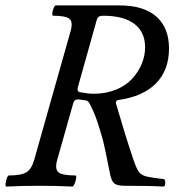

<svg xmlns="http://www.w3.org/2000/svg" viewBox="-26 -686 659 709"><path d="M-2.9 2.9Q-6.3 1.5 -5.6 -7.6Q-4.9 -16.6 -1 -27.3Q2.9 -38.1 6.8 -38.1Q52.7 -38.1 71.8 -50Q90.8 -62 100.1 -95.2L234.9 -571.8Q244.1 -604.5 230.7 -616.2Q217.3 -627.9 169.9 -627.9Q166.5 -629.4 167.2 -637.9Q168 -646.5 172.1 -656.2Q176.3 -666 180.2 -666H416Q504.4 -666 551.3 -624.8Q598.1 -583.5 598.1 -506.8Q598.1 -427.2 550.3 -378.4Q502.4 -329.6 412.1 -316.9Q398.9 -315.4 402.8 -301.8Q439.5 -176.3 465.8 -99.1Q478 -63.5 485.8 -52.5Q493.7 -41.5 508.8 -36.1Q527.8 -30.3 578.1 -24.9Q584.5 -24.4 584.2 -10.7Q584 2.9 577.1 2.9Q532.2 0 433.1 0Q404.8 0 394.5 -10Q384.3 -20 378.9 -50.8Q362.8 -133.3 355 -165Q335.4 -237.3 318.8 -274.9Q314.9 -283.7 304.2 -305.2Q297.4 -315.9 287.1 -315.9Q265.6 -318.4 264.2 -318.8Q249.5 -320.3 245.1 -307.1L185.1 -95.2Q175.8 -62 189.5 -50Q203.1 -38.1 252.9 -38.1Q256.3 -36.6 255.1 -27.6Q253.9 -18.6 249.5 -7.8Q245.1 2.9 241.2 2.9Q179.7 0 119.1 0Q60.1 0 -2.9 2.9ZM319.8 -339.8Q365.7 -339.8 402.8 -355.2Q439.9 -370.6 462.6 -395.8Q485.4 -420.9 497.6 -450.7Q509.8 -480.5 509.8 -511.2Q509.8 -567.9 470 -597.9Q430.2 -627.9 355 -627.9Q344.2 -627.9 339.1 -624.5Q334 -621.1 331.1 -611.8L261.2 -362.8Q257.8 -346.7 271 -345.2Q300.3 -339.8 319.8 -339.8Z"/></svg>

Font: Junicode SmCond Medium
Style: Italic
Weight: 500
Width: 4
Italic angle: -11°
Designer: Peter S. Baker
Version: Version 2.206